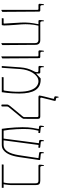

<svg xmlns="http://www.w3.org/2000/svg" viewBox="996 -1910 920 2953"><g transform="rotate(90 1456.5 -433.0)"><path d="M131 6V-550Q131 -564 119 -564H58Q38 -564 38 -582Q38 -600 40.5 -619Q43 -638 45 -647H58V-627Q58 -592 81 -592H139Q158 -592 158 -571L162 -8Q157 -4 150.5 -0.5Q144 3 136 6Z M259 0 262 -28H336Q342 -28 342 -39L327 -292Q323 -360 329.5 -425Q336 -490 352 -563V-564H306Q294 -564 290.5 -569.5Q287 -575 287 -585Q287 -594 289 -612.5Q291 -631 294 -647H307V-627Q307 -592 329 -592H597Q669 -592 669 -516L673 -8Q669 -4 662.5 -0.5Q656 3 648 6H643V-509Q643 -538 629.5 -551Q616 -564 596 -564H374Q358 -491 354 -426Q350 -361 354 -306Q358 -259 362 -207Q366 -155 368.5 -110Q371 -65 371 -37Q371 -26 369.5 -18Q368 -10 365 0Z M847 6V-550Q847 -564 835 -564H774Q754 -564 754 -582Q754 -600 756.5 -619Q759 -638 761 -647H774V-627Q774 -592 797 -592H855Q874 -592 874 -571L878 -8Q873 -4 866.5 -0.5Q860 3 852 6Z M995 0 1015 -280Q1020 -346 1033 -390Q1046 -434 1059.5 -461Q1073 -488 1079 -501Q1086 -515 1087.5 -523.5Q1089 -532 1089 -547Q1089 -564 1060 -564H1012Q1001 -564 997 -569.5Q993 -575 993 -585Q993 -594 995 -612.5Q997 -631 1000 -647H1013V-627Q1013 -592 1035 -592H1091Q1110 -592 1110 -571V-530L1112 -529L1186 -598H1204Q1314 -598 1366 -516Q1418 -434 1418 -268Q1418 -232 1414.5 -160.5Q1411 -89 1397 0H1165L1168 -28H1359Q1368 -28 1370 -31Q1372 -34 1374 -47Q1380 -79 1385.5 -135Q1391 -191 1391 -252Q1391 -371 1367.5 -439Q1344 -507 1307 -535.5Q1270 -564 1230 -564Q1191 -564 1158 -540Q1125 -516 1100 -476.5Q1075 -437 1060.5 -388.5Q1046 -340 1042 -291L1022 0Z M1602 7Q1587 7 1587 -7V-80Q1587 -91 1593 -103Q1599 -115 1610 -128L1770 -322Q1780 -334 1780 -345V-545Q1780 -564 1761 -564H1471Q1464 -564 1456.5 -567Q1449 -570 1449 -580Q1449 -587 1453.5 -608Q1458 -629 1465 -657.5Q1472 -686 1479.5 -714.5Q1487 -743 1492.5 -765Q1498 -787 1499 -794Q1501 -802 1493 -804L1476 -807Q1468 -809 1464.5 -812.5Q1461 -816 1461 -826Q1461 -837 1463.5 -852Q1466 -867 1468 -873H1481V-862Q1481 -853 1484 -844Q1487 -835 1501 -833L1518 -831Q1527 -830 1530 -823Q1533 -816 1528 -798L1482 -613Q1477 -592 1496 -592H1772Q1796 -592 1802 -578.5Q1808 -565 1808 -551L1807 -341Q1807 -332 1802 -322.5Q1797 -313 1788 -302L1631 -111Q1623 -102 1620 -96Q1617 -90 1617 -80V-7Q1617 7 1602 7Z M1961 0Q1955 -36 1949.5 -90Q1944 -144 1940 -204.5Q1936 -265 1936 -318Q1936 -406 1946 -469Q1956 -532 1964 -569L1931 -573Q1920 -575 1916 -580Q1912 -585 1912 -595Q1912 -608 1914 -620.5Q1916 -633 1919 -647H1932V-629Q1932 -610 1936 -605Q1940 -600 1954 -598L2017 -591Q2026 -589 2026 -580Q2026 -574 2024.5 -569.5Q2023 -565 2022 -562L1990 -565Q1983 -537 1973 -483Q1963 -429 1963 -334Q1963 -285 1966 -229.5Q1969 -174 1974.5 -121.5Q1980 -69 1988 -28H2111L2182 -570L2150 -574Q2139 -576 2135 -581Q2131 -586 2131 -596Q2131 -609 2133 -621Q2135 -633 2138 -647H2151V-629Q2151 -611 2155 -606Q2159 -601 2173 -599L2244 -591Q2253 -589 2253 -580Q2253 -574 2252 -569.5Q2251 -565 2249 -562L2209 -566L2138 -28H2210Q2271 -28 2310 -89.5Q2349 -151 2366 -262L2412 -564L2337 -574Q2325 -576 2321 -580.5Q2317 -585 2317 -597Q2317 -610 2319 -623.5Q2321 -637 2324 -647H2336V-631Q2336 -613 2339.5 -607Q2343 -601 2358 -599L2431 -591Q2442 -589 2441 -579L2396 -271Q2393 -251 2386.5 -218Q2380 -185 2367.5 -147.5Q2355 -110 2334 -76.5Q2313 -43 2282 -21.5Q2251 0 2207 0Z M2508 0 2511 -28H2786Q2789 -35 2792 -54Q2795 -73 2797 -94.5Q2799 -116 2799 -130V-517Q2799 -545 2789 -554.5Q2779 -564 2759 -564H2531Q2520 -564 2516 -569.5Q2512 -575 2512 -585Q2512 -594 2514 -612.5Q2516 -631 2519 -647H2532V-627Q2532 -592 2554 -592H2761Q2796 -592 2811 -576.5Q2826 -561 2826 -524V-143Q2826 -127 2823.5 -102Q2821 -77 2818 -56Q2815 -35 2813 -28H2868V0Z"/></g></svg>

Font: Noto Serif Hebrew SemiCondensed Thin
Style: Regular
Weight: 100
Width: 4
Designer: Monotype Design Team
Foundry: Monotype Imaging Inc.
Version: Version 2.004; ttfautohint (v1.8.4.7-5d5b)